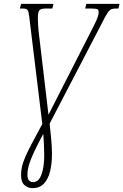

<svg xmlns="http://www.w3.org/2000/svg" viewBox="-20 -734 639 994"><path d="M148 240Q125 240 107 224.5Q89 209 89 172Q89 151 93.5 130Q98 109 110 80.5Q122 52 144 10.5Q166 -31 199 -92L134 -626Q131 -655 128 -668.5Q125 -682 118 -686Q111 -690 96 -690H83L89 -714H257L251 -690H219Q192 -690 184 -681Q176 -672 176 -640Q176 -629 177 -608Q178 -587 180 -571L231 -140L467 -603Q481 -631 486 -646Q491 -661 491 -670Q491 -683 483 -686.5Q475 -690 446 -690H421L427 -714H599L593 -690H582Q565 -690 555 -685.5Q545 -681 534.5 -664Q524 -647 506 -611L237 -94Q242 -47 245.5 -9Q249 29 249 64Q249 114 239 154Q229 194 207 217Q185 240 148 240ZM151 209Q180 209 194.5 170Q209 131 209 68Q209 43 207.5 14Q206 -15 204 -41Q174 15 156 53.5Q138 92 130 119.5Q122 147 122 171Q122 192 130.5 200.5Q139 209 151 209Z"/></svg>

Font: Noto Serif ExtraCondensed ExtraLight
Style: Italic
Weight: 200
Width: 2
Italic angle: -12°
Designer: Monotype Design Team
Foundry: Monotype Imaging Inc.
Version: Version 2.014; ttfautohint (v1.8.4.7-5d5b)